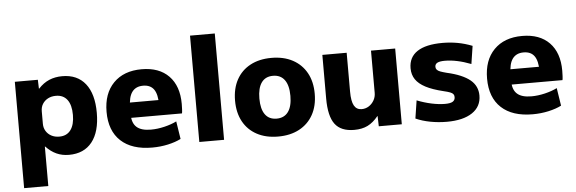

<svg xmlns="http://www.w3.org/2000/svg" viewBox="-55 -917 3938 1313"><g transform="rotate(-5 1913.5 -260.0)"><path d="M388 -530Q491 -530 546.5 -460Q602 -390 602 -260Q602 -130 546.5 -60Q491 10 388 10Q341 10 302.5 -7.5Q264 -25 230 -61H228V210H62V-520H220L222 -459H224Q258 -496 298.5 -513Q339 -530 388 -530ZM333 -400Q302 -400 278.5 -387.5Q255 -375 241.5 -353.5Q228 -332 228 -303V-217Q228 -189 241.5 -167Q255 -145 278.5 -132.5Q302 -120 333 -120Q384 -120 411 -156.5Q438 -193 438 -260Q438 -328 411 -364Q384 -400 333 -400Z M959 10Q820 10 744.5 -60Q669 -130 669 -260Q669 -386 739.5 -458Q810 -530 933 -530Q1053 -530 1119.5 -461.5Q1186 -393 1186 -270Q1186 -253 1185 -233Q1184 -213 1182 -205H762V-310H1052L1031 -278Q1031 -350 1007 -383.5Q983 -417 933 -417Q883 -417 857.5 -382.5Q832 -348 832 -277V-227Q832 -169 863.5 -141Q895 -113 961 -113Q1006 -113 1054 -124.5Q1102 -136 1138 -154L1157 -32Q1120 -13 1068 -1.5Q1016 10 959 10Z M1283 0V-730H1453V0Z M1824 10Q1740 10 1678.5 -23Q1617 -56 1584 -116.5Q1551 -177 1551 -260Q1551 -343 1584 -403.5Q1617 -464 1678.5 -497Q1740 -530 1824 -530Q1908 -530 1969.5 -497Q2031 -464 2064.5 -403.5Q2098 -343 2098 -260Q2098 -177 2064.5 -116.5Q2031 -56 1969.5 -23Q1908 10 1824 10ZM1824 -113Q1876 -113 1903.5 -150.5Q1931 -188 1931 -260Q1931 -332 1903.5 -369.5Q1876 -407 1824 -407Q1772 -407 1745 -369.5Q1718 -332 1718 -260Q1718 -188 1745 -150.5Q1772 -113 1824 -113Z M2346 10Q2255 10 2214 -44.5Q2173 -99 2173 -220V-520H2340V-253Q2340 -187 2357 -157Q2374 -127 2409 -127Q2436 -127 2458 -141Q2480 -155 2493.5 -178.5Q2507 -202 2507 -230V-520H2673V0H2515L2513 -70H2511Q2477 -28 2438.5 -9Q2400 10 2346 10Z M2982 10Q2924 10 2868.5 -0.5Q2813 -11 2769 -31L2788 -154Q2839 -134 2888.5 -123.5Q2938 -113 2980 -113Q3017 -113 3033 -123Q3049 -133 3049 -154Q3049 -166 3043 -174Q3037 -182 3021.5 -188Q3006 -194 2976 -201Q2902 -219 2856 -243Q2810 -267 2788 -299.5Q2766 -332 2766 -376Q2766 -452 2825 -491Q2884 -530 2998 -530Q3051 -530 3101 -521Q3151 -512 3202 -492L3183 -369Q3134 -388 3089 -397.5Q3044 -407 3004 -407Q2969 -407 2952.5 -398.5Q2936 -390 2936 -371Q2936 -360 2943 -351.5Q2950 -343 2966 -337Q2982 -331 3009 -324Q3063 -312 3103 -295Q3143 -278 3168.5 -257Q3194 -236 3206.5 -209Q3219 -182 3219 -150Q3219 -74 3156.5 -32Q3094 10 2982 10Z M3571 10Q3432 10 3356.5 -60Q3281 -130 3281 -260Q3281 -386 3351.5 -458Q3422 -530 3545 -530Q3665 -530 3731.5 -461.5Q3798 -393 3798 -270Q3798 -253 3797 -233Q3796 -213 3794 -205H3374V-310H3664L3643 -278Q3643 -350 3619 -383.5Q3595 -417 3545 -417Q3495 -417 3469.5 -382.5Q3444 -348 3444 -277V-227Q3444 -169 3475.5 -141Q3507 -113 3573 -113Q3618 -113 3666 -124.5Q3714 -136 3750 -154L3769 -32Q3732 -13 3680 -1.5Q3628 10 3571 10Z"/></g></svg>

Font: M PLUS 2 ExtraBold
Style: Regular
Weight: 800
Version: Version 1.001